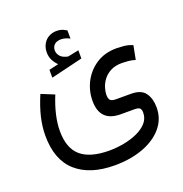

<svg xmlns="http://www.w3.org/2000/svg" viewBox="-141 -681 1002 1050"><g transform="rotate(-20 360.5 -156.0)"><path d="M247.6 -382.3Q231.9 -397.9 221.4 -417.7Q210.9 -437.5 210.9 -464.4Q210.9 -483.4 216.6 -498.5Q222.2 -513.7 231.4 -524.9Q244.1 -540.5 262.5 -548.3Q280.8 -556.2 300.3 -556.2Q320.3 -556.2 332.5 -551.5Q344.7 -546.9 358.4 -538.6L358.9 -490.7Q332 -504.9 307.1 -504.9Q298.3 -504.9 287.8 -502.2Q277.3 -499.5 269.5 -492.2Q255.9 -480 255.9 -458Q256.3 -441.9 267.3 -427.2Q278.3 -412.6 302.2 -405.8Q304.7 -405.3 307.1 -404.3Q309.6 -403.3 313 -403.3Q315.9 -403.3 317.9 -403.8L377.4 -416V-368.2L192.4 -323.7V-369.6ZM176.3 -231.9Q131.3 -122.1 131.3 -35.2Q131.3 64.5 184.6 110.8Q237.8 157.2 348.6 157.7Q391.6 157.7 434.8 149.7Q478 141.6 514.2 125.2Q550.3 108.9 572.3 84Q594.2 59.1 594.2 25.4Q594.2 7.3 586.4 -0.2Q578.6 -7.8 555.7 -7.8H475.6Q355.5 -7.8 355.5 -128.4Q355.5 -187.5 382.3 -239Q409.2 -290.5 458.7 -322.8Q508.3 -355 577.1 -355Q591.3 -355 617.4 -352.8Q643.6 -350.6 669.9 -339.4L654.3 -258.8Q633.3 -265.6 612.3 -267.3Q591.3 -269 577.1 -269Q537.1 -269 510.3 -254.6Q483.4 -240.2 467.5 -218.8Q451.7 -197.3 444.8 -174.6Q438 -151.9 438 -134.8Q438 -113.3 446 -103.5Q454.1 -93.8 480.5 -93.8H568.4Q626.5 -93.3 649.7 -60.1Q672.9 -26.9 672.9 23.4Q672.9 90.8 630.6 140.4Q588.4 189.9 515.6 216.8Q442.9 243.7 351.1 243.7Q207 243.7 127.4 173.1Q47.9 102.5 47.9 -38.6Q47.9 -90.8 61 -145.8Q74.2 -200.7 100.6 -262.7Z"/></g></svg>

Font: Vazir FD-WOL
Style: Regular-FD-WOL
Weight: 400
Designer: Saber Rastikerdar
Foundry: Saber Rastikerdar
Version: Version 30.1.0